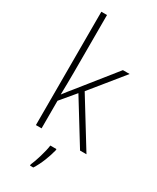

<svg xmlns="http://www.w3.org/2000/svg" viewBox="-244 -827 911 1115"><g transform="rotate(30 211.0 -269.5)"><path d="M120 -375V-760H82V0H120V-185L203 -284L378 0H421L229 -312L405 -529H360L168 -289C150 -268 137 -250 119 -227H118C119 -278 120 -324 120 -375ZM255 69V61H214C209 103 185 180 170 213V221H192C221 176 243 117 255 69Z"/></g></svg>

Font: Noto Sans Myanmar UI SemiCondensed ExtraLight
Style: Regular
Weight: 200
Width: 4
Designer: Monotype Design Team
Foundry: Monotype Imaging Inc.
Version: Version 2.103